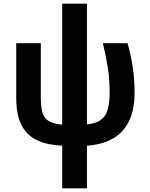

<svg xmlns="http://www.w3.org/2000/svg" viewBox="-20 -780 815 1040"><path d="M317 240V9Q239 6 183 -19.5Q127 -45 97.5 -100.5Q68 -156 68 -250V-546H201V-250Q201 -198 211 -167.5Q221 -137 246.5 -123Q272 -109 317 -105V-760H451V-106Q497 -111 524 -129Q551 -147 562.5 -184Q574 -221 574 -283Q574 -348 564 -412.5Q554 -477 537 -546H671Q691 -473 700 -409.5Q709 -346 709 -281Q709 -183 677 -120.5Q645 -58 587 -27Q529 4 451 9V240Z"/></svg>

Font: Noto Sans SemiCondensed
Style: Bold
Weight: 700
Width: 4
Designer: Monotype Design Team
Foundry: Monotype Imaging Inc.
Version: Version 2.013; ttfautohint (v1.8.4.7-5d5b)